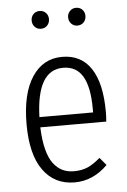

<svg xmlns="http://www.w3.org/2000/svg" viewBox="-54 -780 550 830"><g transform="rotate(-5 221.5 -364.5)"><path d="M148.9 -663.1Q132.8 -663.1 122.3 -674.3Q111.8 -685.5 111.8 -702.1Q111.8 -718.3 122.3 -729.2Q132.8 -740.2 148.9 -740.2Q166 -740.2 176.5 -729.2Q187 -718.3 187 -702.1Q187 -685.5 176.5 -674.3Q166 -663.1 148.9 -663.1ZM307.1 -663.1Q291.5 -663.1 280.8 -674.3Q270 -685.5 270 -702.1Q270 -717.8 280.8 -729Q291.5 -740.2 307.1 -740.2Q324.2 -740.2 334.7 -729.2Q345.2 -718.3 345.2 -702.1Q345.2 -685.5 334.7 -674.3Q324.2 -663.1 307.1 -663.1ZM397 -280.8Q397 -258.3 395 -238.8H108.9Q110.8 -183.1 121.1 -143.3Q131.3 -103.5 148.7 -80.8Q166 -58.1 188 -47.6Q210 -37.1 237.8 -37.1Q272 -37.1 297.9 -48.6Q323.7 -60.1 352.1 -85L379.9 -51.8Q316.9 11.2 236.8 11.2Q149.4 11.2 100.1 -57.4Q50.8 -126 50.8 -256.8Q50.8 -389.6 98.4 -461.9Q146 -534.2 229 -534.2Q311.5 -534.2 354.2 -469.5Q397 -404.8 397 -280.8ZM341.8 -283.2V-298.8Q341.8 -393.1 314.2 -439.9Q286.6 -486.8 229 -486.8Q115.2 -486.8 108.9 -283.2Z"/></g></svg>

Font: Fira Sans Compressed Light
Style: Regular
Weight: 300
Width: 1
Designer: Carrois Corporate & Edenspiekermann AG
Foundry: Carrois Corporate GbR & Edenspiekermann AG
Version: Version 4.203;PS 004.203;hotconv 1.0.88;makeotf.lib2.5.64775